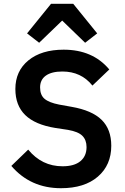

<svg xmlns="http://www.w3.org/2000/svg" viewBox="-20 -969 650 1001"><path d="M184.1 -746.1 121.1 -794.9 246.1 -949.2H361.8L486.8 -794.9L423.8 -746.1L304.2 -861.8ZM297.9 12.2Q138.7 12.2 39.1 -104L127 -189Q198.2 -102.1 306.2 -102.1Q367.2 -102.1 399.2 -128.7Q431.2 -155.3 431.2 -202.1Q431.2 -239.3 409.4 -261Q387.7 -282.7 334 -292L269 -301.8Q163.1 -318.8 111.6 -369.1Q60.1 -419.4 60.1 -504.9Q60.1 -598.6 128.2 -654.3Q196.3 -710 312 -710Q463.4 -710 549.8 -606.9L461.9 -522.9Q403.3 -596.2 305.2 -596.2Q249 -596.2 219 -574.7Q189 -553.2 189 -513.2Q189 -473.6 212.2 -453.9Q235.4 -434.1 288.1 -423.8L353 -412.1Q459.5 -393.6 509.8 -344.2Q560.1 -294.9 560.1 -209Q560.1 -108.4 490.2 -48.1Q420.4 12.2 297.9 12.2Z"/></svg>

Font: Anuphan SemiBold
Style: Bold
Weight: 600
Designer: Mike Abbink, Paul van der Laan, Pieter van Rosmalen, Mint Tantisuwanna
Foundry: Bold Monday; Cadson Demak
Version: Version 3.002;hotconv 1.0.109;makeotfexe 2.5.65596